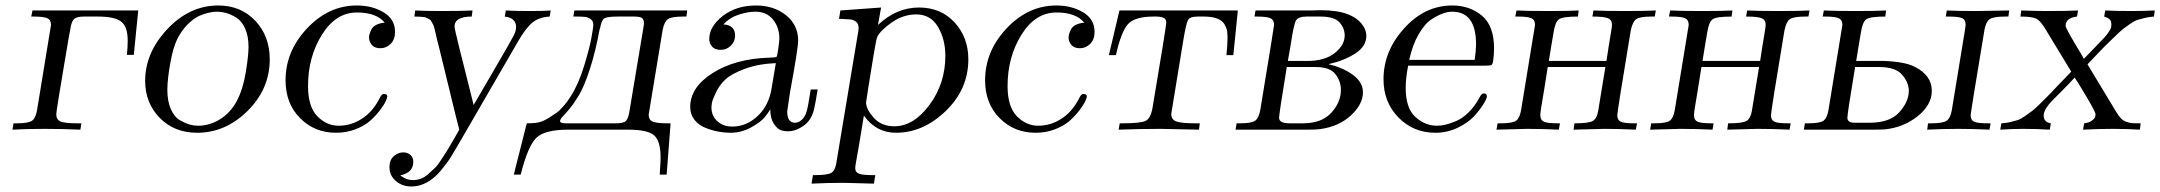

<svg xmlns="http://www.w3.org/2000/svg" viewBox="-20 -468 7797 693"><path d="M24.9 0 28.8 -22.9Q28.8 -22.9 41 -22.9Q83 -22.9 95.9 -32.5Q108.9 -42 113.8 -70.8Q163.6 -372.6 164.1 -377.9Q164.1 -396 151.1 -402.1Q138.2 -408.2 103 -408.2H92.8L97.2 -430.2H479L462.9 -270H438Q440.9 -295.9 440.9 -321.8Q440.9 -371.6 417.5 -389.9Q394 -408.2 335 -408.2H282.2Q257.3 -408.2 248 -399.9Q240.2 -393.1 236.1 -375Q231.9 -356.9 214.8 -253.9Q201.7 -175.8 192.9 -122.1Q183.1 -62 183.1 -56.2Q183.1 -36.1 198.5 -29.5Q213.9 -22.9 259.8 -22.9H273.9L270 0Q206.1 -2.9 140.1 -2.9Q75.7 -2.9 24.9 0Z M503.9 -175.8Q503.9 -277.8 584 -363Q664.1 -448.2 768.1 -448.2Q849.1 -448.2 901.4 -393.1Q953.6 -337.9 953.6 -253.9Q953.6 -147 873.8 -67.9Q793.9 11.2 691.9 11.2Q608.9 11.2 556.4 -42.7Q503.9 -96.7 503.9 -175.8ZM584 -144Q584 -102.1 596.9 -73.5Q609.9 -44.9 630.4 -33.4Q650.9 -22 665.8 -18.1Q680.7 -14.2 695.8 -14.2Q735.8 -14.2 773.4 -37.1Q811 -60.1 834 -102.1Q856.9 -145 866.9 -206.1Q877 -267.1 877 -298.8Q877 -337.9 864.5 -365.5Q852.1 -393.1 832 -405Q812 -417 795.4 -421.4Q778.8 -425.8 763.7 -425.8Q753.9 -425.8 741.5 -423.8Q729 -421.9 708.5 -414.6Q688 -407.2 666.5 -388.7Q645 -370.1 627.9 -341.8Q606.9 -307.6 595.5 -244.9Q584 -182.1 584 -144Z M1010.7 -178.2Q1010.7 -283.2 1088.4 -365.7Q1166 -448.2 1268.1 -448.2Q1323.2 -448.2 1364.5 -423.6Q1405.8 -398.9 1405.8 -353Q1405.8 -325.2 1389.9 -309.6Q1374 -293.9 1353 -293.9Q1332 -293.9 1322 -305.9Q1312 -317.9 1312 -333Q1312 -338.9 1314 -345.5Q1315.9 -352.1 1320.8 -362.1Q1325.7 -372.1 1338.4 -378.4Q1351.1 -384.8 1368.7 -386.2Q1337.9 -423.3 1268.1 -422.9Q1191.9 -422.9 1141.8 -342.5Q1091.8 -262.2 1091.8 -157.2Q1091.8 -83 1125.2 -48.6Q1158.7 -14.2 1202.6 -14.2Q1247.6 -14.2 1287.1 -40Q1326.7 -65.9 1351.1 -115.2Q1357.9 -129.4 1365.7 -128.9Q1377.9 -128.9 1377.9 -119.1Q1377.9 -115.2 1371.8 -102.1Q1365.7 -88.9 1350.8 -69.3Q1335.9 -49.8 1315.9 -32Q1295.9 -14.2 1263.4 -1.5Q1231 11.2 1192.9 11.2Q1115.7 11.2 1063.2 -41.5Q1010.7 -94.2 1010.7 -178.2Z M1385.7 134.8Q1385.7 109.9 1401.1 95.9Q1416.5 82 1435.5 82Q1450.7 82 1461.2 91.1Q1471.7 100.1 1471.7 116.2Q1471.7 155.3 1424.8 165Q1446.8 182.1 1468.8 182.1Q1483.9 182.1 1497.8 177.5Q1511.7 172.9 1526.1 159.9Q1540.5 147 1550 137.9Q1559.6 128.9 1574.2 106Q1588.9 83 1594.7 74Q1600.6 64.9 1617.2 35.9Q1633.8 6.8 1637.7 0Q1633.8 -13.2 1624.5 -51.8L1564.5 -297.9Q1561.5 -307.6 1557.6 -324.7Q1553.7 -341.8 1552.2 -348.4Q1550.8 -355 1547.9 -366Q1544.9 -377 1542.7 -380.4Q1540.5 -383.8 1537.1 -390.4Q1533.7 -397 1529.8 -398.4Q1525.9 -399.9 1521.2 -402.8Q1516.6 -405.8 1509.8 -406.5Q1502.9 -407.2 1494.9 -407.7Q1486.8 -408.2 1475.6 -408.2L1478.5 -430.2Q1510.7 -428.2 1574.7 -428.2Q1648.9 -428.2 1685.5 -430.2L1682.6 -408.2Q1620.6 -408.2 1620.6 -372.1Q1620.6 -364.3 1638.2 -293.7Q1655.8 -223.1 1672.9 -155.8L1689.5 -88.9Q1725.6 -150.9 1773.9 -233.9Q1825.7 -322.8 1834.2 -339.8Q1842.8 -356.9 1842.8 -370.1Q1842.8 -403.3 1801.8 -408.2L1805.7 -430.2Q1834.5 -428.2 1893.6 -428.2Q1943.4 -428.2 1967.8 -430.2L1963.9 -408.2Q1925.8 -406.2 1901.9 -386.7Q1877.9 -367.2 1850.6 -319.8L1626.5 66.9Q1613.3 89.8 1603.5 105Q1593.8 120.1 1571.3 147.5Q1548.8 174.8 1521.7 189.9Q1494.6 205.1 1464.8 205.1Q1431.6 205.1 1408.7 185.3Q1385.7 165.5 1385.7 134.8Z M1834.5 162.1 1881.3 -22.9Q1917.5 -22.9 1934.3 -29.1Q1951.2 -35.2 1978.5 -54.2Q1992.7 -63 1998.5 -68.6Q2004.4 -74.2 2015.4 -86.7Q2026.4 -99.1 2040.5 -121.1Q2068.4 -165 2088.4 -230.5Q2108.4 -295.9 2115 -333.5Q2121.6 -371.1 2121.6 -377.9Q2121.6 -392.1 2112.1 -398.9Q2102.5 -405.8 2091.6 -407Q2080.6 -408.2 2060.5 -408.2H2049.3L2053.2 -430.2H2460.4L2457.5 -408.2H2445.3Q2403.3 -408.2 2390.4 -398.7Q2377.4 -389.2 2371.6 -358.9Q2321.8 -60.1 2321.3 -54.2Q2321.3 -35.2 2335.9 -29.1Q2350.6 -22.9 2388.2 -22.9H2400.4L2386.2 162.1H2361.3Q2361.3 155.3 2362.3 142.6Q2363.3 129.9 2363.8 119.4Q2364.3 108.9 2364.3 100.1Q2364.3 40 2340.3 20Q2316.4 0 2247.6 0H2030.3Q1946.3 0 1915.8 29.5Q1885.3 59.1 1859.4 162.1ZM2001.5 -30.8Q2001.5 -22.9 2023.4 -22.9H2203.6Q2230.5 -22.9 2239 -31.5Q2247.6 -40 2251.5 -64L2300.3 -356Q2300.3 -358.9 2302.2 -368.4Q2304.2 -377.9 2304.2 -383.8Q2304.2 -397.9 2296.9 -403.1Q2289.6 -408.2 2269.5 -408.2H2209.5Q2170.4 -408.2 2160.4 -401.1Q2150.4 -394 2145.5 -363.8H2144.5Q2129.4 -280.8 2108.9 -218.3Q2088.4 -155.8 2070.3 -125.5Q2052.2 -95.2 2036.4 -76.2Q2020.5 -57.1 2011 -47.4Q2001.5 -37.6 2001.5 -30.8Z M2471.2 -82Q2471.2 -152.8 2552.2 -204.3Q2633.3 -255.9 2754.9 -259.8Q2779.8 -260.7 2782.2 -262.2Q2785.2 -264.2 2789.1 -292Q2793 -319.8 2793 -329.1Q2793 -369.1 2770 -397.5Q2747.1 -425.8 2706.1 -425.8Q2678.2 -425.8 2645.3 -414.8Q2612.3 -403.8 2590.8 -379.9Q2632.8 -377.9 2633.3 -339.8Q2633.3 -318.8 2618.2 -303.5Q2603 -288.1 2581.1 -288.1Q2560.1 -288.1 2550 -300Q2540 -312 2540 -327.1Q2540 -372.1 2588.6 -410.2Q2637.2 -448.2 2709 -448.2Q2772.9 -448.2 2816.9 -413.1Q2860.8 -377.9 2860.8 -321.8Q2860.8 -293 2832 -138.2L2821.3 -65.9Q2821.3 -24.9 2850.1 -24.9Q2862.3 -24.9 2874.3 -35.9Q2886.2 -46.9 2892.1 -67.9Q2896 -80.1 2906.2 -145H2931.2Q2923.3 -96.2 2920.9 -86.9Q2913.1 -38.1 2883.1 -16.1Q2853 5.9 2824.2 5.9Q2810.1 5.9 2797.6 1.5Q2785.2 -2.9 2772.7 -22Q2760.3 -41 2760.3 -73.2Q2752.4 -60.1 2739.3 -43.9Q2726.1 -27.8 2691.2 -8.3Q2656.2 11.2 2616.2 11.2Q2595.2 11.2 2572.8 7.1Q2550.3 2.9 2526.1 -6.6Q2502 -16.1 2486.6 -35.6Q2471.2 -55.2 2471.2 -82ZM2547.9 -80.1Q2547.9 -50.3 2568.8 -30.8Q2589.8 -11.2 2623 -11.2Q2676.3 -11.2 2717.3 -51.8Q2755.4 -88.9 2765.1 -149.9L2780.3 -240.2Q2715.3 -237.3 2667.2 -219.2Q2619.1 -201.2 2597.7 -180.7Q2576.2 -160.2 2563.7 -133.5Q2551.3 -106.9 2549.6 -96.4Q2547.9 -85.9 2547.9 -80.1Z M2909.2 194.8 2914.1 164.1H2919.9Q2963.9 164.1 2978.5 157Q2993.2 149.9 2998 124L3074.2 -333Q3079.1 -357.9 3079.1 -367.2Q3079.1 -382.3 3069.6 -389.6Q3060.1 -397 3048.1 -397.9Q3036.1 -398.9 3014.2 -399.9Q3010.3 -399.9 3008.3 -399.9L3013.2 -430.2L3160.2 -440.9L3148.9 -377.9Q3215.8 -440.9 3296.9 -440.9Q3376 -440.9 3425.5 -387Q3475.1 -333 3475.1 -253.9Q3475.1 -146 3393.6 -67.4Q3312 11.2 3213.9 11.2Q3142.1 11.2 3098.1 -50.8Q3089.4 3.4 3081.3 50.8Q3073.2 98.1 3070.1 115Q3066.9 131.8 3066.9 139.2Q3066.9 154.3 3081.1 159.2Q3095.2 164.1 3129.9 164.1H3139.2L3134.3 194.8Q3035.2 191.9 3024.9 191.9Q2968.3 191.9 2909.2 194.8ZM3106 -98.1Q3106 -74.2 3133.5 -43.2Q3161.1 -12.2 3208 -12.2Q3277.8 -12.2 3335 -89.6Q3392.1 -167 3392.1 -266.1Q3392.1 -326.2 3365.5 -371.1Q3338.9 -416 3287.1 -416Q3240.2 -416 3198.7 -387Q3157.2 -357.9 3146 -334Q3143.1 -328.1 3133.1 -269Q3123 -210 3114.5 -154.5Q3106 -99.1 3106 -98.1Z M3535.6 -178.2Q3535.6 -283.2 3613.3 -365.7Q3690.9 -448.2 3793 -448.2Q3848.1 -448.2 3889.4 -423.6Q3930.7 -398.9 3930.7 -353Q3930.7 -325.2 3914.8 -309.6Q3898.9 -293.9 3877.9 -293.9Q3856.9 -293.9 3846.9 -305.9Q3836.9 -317.9 3836.9 -333Q3836.9 -338.9 3838.9 -345.5Q3840.8 -352.1 3845.7 -362.1Q3850.6 -372.1 3863.3 -378.4Q3876 -384.8 3893.6 -386.2Q3862.8 -423.3 3793 -422.9Q3716.8 -422.9 3666.7 -342.5Q3616.7 -262.2 3616.7 -157.2Q3616.7 -83 3650.1 -48.6Q3683.6 -14.2 3727.5 -14.2Q3772.5 -14.2 3812 -40Q3851.6 -65.9 3876 -115.2Q3882.8 -129.4 3890.6 -128.9Q3902.8 -128.9 3902.8 -119.1Q3902.8 -115.2 3896.7 -102.1Q3890.6 -88.9 3875.7 -69.3Q3860.8 -49.8 3840.8 -32Q3820.8 -14.2 3788.3 -1.5Q3755.9 11.2 3717.8 11.2Q3640.6 11.2 3588.1 -41.5Q3535.6 -94.2 3535.6 -178.2Z M3982.4 -269 4020.5 -430.2H4447.8L4431.6 -269H4406.7Q4410.6 -309.1 4410.6 -330.1Q4410.6 -347.2 4408.7 -357.7Q4406.7 -368.2 4399.2 -381.1Q4391.6 -394 4373 -401.1Q4354.5 -408.2 4325.7 -408.2H4301.8Q4273.9 -408.2 4267.3 -394.5Q4260.7 -380.9 4250.5 -319.8Q4207.5 -60.1 4207.5 -57.1Q4207.5 -36.1 4226.1 -29.5Q4244.6 -22.9 4295.4 -22.9H4310.5L4307.6 0Q4184.6 -2.9 4169.4 -2.9Q4094.2 -2.9 4017.6 0L4021.5 -22.9H4030.8Q4095.7 -22.9 4114.3 -31.5Q4132.8 -40 4139.6 -77.1Q4189.5 -374 4189.5 -386.2Q4189.5 -394 4186.5 -397.9Q4179.7 -407.7 4155.8 -408.2H4143.6Q4075.7 -408.2 4051 -380.6Q4026.4 -353 4007.8 -269Z M4439.5 0 4443.4 -22.9Q4443.4 -22.9 4455.6 -22.9Q4497.6 -22.9 4510.5 -32.5Q4523.4 -42 4528.8 -70.8Q4578.6 -372.6 4578.6 -377.9Q4578.6 -396 4565.7 -402.1Q4552.7 -408.2 4517.6 -408.2H4507.8L4511.7 -430.2H4709.5Q4715.3 -430.2 4727.1 -430.7Q4738.8 -431.2 4744.6 -431.2Q4806.6 -431.2 4843.8 -417Q4876 -404.8 4893.8 -383.3Q4911.6 -361.8 4911.6 -337.9Q4911.6 -300.8 4871.6 -274.9Q4831.5 -249 4776.4 -236.8V-235.8Q4828.1 -223.6 4863.8 -197.3Q4899.4 -170.9 4899.4 -134.8Q4899.4 -91.8 4856 -51.5Q4812.5 -11.2 4744.6 -2Q4730.5 0 4701.7 0ZM4596.7 -43Q4596.7 -22.9 4633.8 -22.9H4682.6Q4750.5 -22.9 4785.2 -61Q4819.8 -99.1 4819.8 -143.1Q4819.8 -175.3 4799.8 -200.7Q4779.8 -226.1 4728.5 -226.1H4624.5Q4596.7 -57.1 4596.7 -43ZM4628.4 -248H4698.7Q4761.7 -248 4797.6 -276.6Q4833.5 -305.2 4833.5 -339.8Q4833.5 -366.7 4814.5 -387.5Q4795.4 -408.2 4746.6 -408.2H4695.8Q4666 -408.2 4657.7 -394Q4649.4 -379.9 4638.7 -307.1Q4632.3 -271 4628.4 -248Z M4973.6 -182.1Q4973.6 -283.2 5048.1 -365.7Q5122.6 -448.2 5221.7 -448.2Q5284.7 -448.2 5328.6 -411.6Q5372.6 -375 5372.6 -293.9Q5372.6 -272 5369.6 -250Q5367.7 -235.8 5363 -233.4Q5358.4 -231 5340.8 -231H5062.5Q5053.7 -186 5053.7 -150.9Q5053.7 -77.6 5088.6 -45.9Q5123.5 -14.2 5166.5 -14.2Q5179.7 -14.2 5195.6 -17.6Q5211.4 -21 5234.6 -30.5Q5257.8 -40 5280.8 -62.5Q5303.7 -85 5320.8 -117.2Q5327.6 -131.3 5335.4 -130.9Q5346.7 -130.9 5346.7 -120.1Q5346.7 -112.3 5334.2 -92Q5321.8 -71.8 5300.3 -48.3Q5278.8 -24.9 5241.2 -6.8Q5203.6 11.2 5160.6 11.2Q5081.5 11.2 5027.6 -43.9Q4973.6 -99.1 4973.6 -182.1ZM5066.4 -252H5302.7Q5307.6 -286.1 5307.6 -308.1Q5307.6 -426.3 5220.7 -425.8Q5207.5 -425.8 5190.7 -420.4Q5173.8 -415 5148.7 -399.4Q5123.5 -383.8 5101.1 -345.5Q5078.6 -307.1 5066.4 -252Z M5381.3 0 5385.3 -22.9Q5385.3 -22.9 5397.5 -22.9Q5439.5 -22.9 5452.4 -32.5Q5465.3 -42 5470.2 -70.8Q5520 -372.6 5520.5 -377.9Q5520.5 -396 5507.6 -402.1Q5494.6 -408.2 5459.5 -408.2H5449.2L5453.6 -430.2Q5492.7 -428.2 5569.3 -428.2Q5642.6 -428.2 5678.2 -430.2L5675.3 -408.2Q5621.1 -408.2 5607.2 -398.7Q5593.3 -389.2 5587.4 -351.1Q5584.5 -335 5578.9 -300.5Q5573.2 -266.1 5570.3 -248H5778.3Q5781.2 -270 5786.4 -301Q5791.5 -332 5794.9 -352.5Q5798.3 -373 5798.3 -377.9Q5798.3 -396 5783.9 -402.1Q5769.5 -408.2 5731.4 -408.2H5727.5L5731.4 -430.2Q5770.5 -428.2 5847.7 -428.2Q5920.9 -428.2 5956.5 -430.2L5952.6 -408.2H5940.4Q5898.4 -408.2 5885.5 -398.7Q5872.6 -389.2 5866.2 -358.9Q5817.4 -65.9 5817.4 -51.8Q5817.4 -34.7 5829.8 -28.8Q5842.3 -22.9 5877.4 -22.9H5888.7L5884.3 0Q5827.1 -2.9 5769.5 -2.9Q5758.3 -2.9 5659.7 0L5662.6 -22.9H5665.5Q5712.4 -22.9 5728 -31Q5743.7 -39.1 5748.5 -67.9Q5773.4 -217.8 5774.4 -226.1H5566.4Q5560.5 -186 5553 -141.6Q5545.4 -97.2 5542.5 -78.6Q5539.6 -60.1 5539.6 -51.8Q5539.6 -34.7 5552.5 -28.8Q5565.4 -22.9 5603.5 -22.9H5610.4L5606.4 0Q5549.3 -2.9 5491.2 -2.9Q5480.5 -2.9 5381.3 0Z M5936 0 5939.9 -22.9Q5939.9 -22.9 5952.1 -22.9Q5994.1 -22.9 6007.1 -32.5Q6020 -42 6024.9 -70.8Q6074.7 -372.6 6075.2 -377.9Q6075.2 -396 6062.3 -402.1Q6049.3 -408.2 6014.2 -408.2H6003.9L6008.3 -430.2Q6047.4 -428.2 6124 -428.2Q6197.3 -428.2 6232.9 -430.2L6230 -408.2Q6175.8 -408.2 6161.9 -398.7Q6147.9 -389.2 6142.1 -351.1Q6139.2 -335 6133.5 -300.5Q6127.9 -266.1 6125 -248H6333Q6335.9 -270 6341.1 -301Q6346.2 -332 6349.6 -352.5Q6353 -373 6353 -377.9Q6353 -396 6338.6 -402.1Q6324.2 -408.2 6286.1 -408.2H6282.2L6286.1 -430.2Q6325.2 -428.2 6402.3 -428.2Q6475.6 -428.2 6511.2 -430.2L6507.3 -408.2H6495.1Q6453.1 -408.2 6440.2 -398.7Q6427.2 -389.2 6420.9 -358.9Q6372.1 -65.9 6372.1 -51.8Q6372.1 -34.7 6384.5 -28.8Q6397 -22.9 6432.1 -22.9H6443.4L6439 0Q6381.8 -2.9 6324.2 -2.9Q6313 -2.9 6214.4 0L6217.3 -22.9H6220.2Q6267.1 -22.9 6282.7 -31Q6298.3 -39.1 6303.2 -67.9Q6328.1 -217.8 6329.1 -226.1H6121.1Q6115.2 -186 6107.7 -141.6Q6100.1 -97.2 6097.2 -78.6Q6094.2 -60.1 6094.2 -51.8Q6094.2 -34.7 6107.2 -28.8Q6120.1 -22.9 6158.2 -22.9H6165L6161.1 0Q6104 -2.9 6045.9 -2.9Q6035.2 -2.9 5936 0Z M6490.7 0 6494.6 -22.9H6506.8Q6548.8 -22.9 6561.8 -32.5Q6574.7 -42 6579.6 -70.8Q6629.4 -372.6 6629.9 -377.9Q6629.9 -396 6616.9 -402.1Q6604 -408.2 6568.8 -408.2H6558.6L6563 -430.2Q6602.1 -428.2 6678.7 -428.2Q6752 -428.2 6787.6 -430.2L6784.7 -408.2Q6730.5 -408.2 6716.6 -398.7Q6702.6 -389.2 6696.8 -351.1Q6693.8 -335 6688.2 -300.5Q6682.6 -266.1 6679.7 -248H6780.8Q6856 -245.1 6890.6 -227.1Q6952.6 -196.3 6952.6 -140.1Q6952.6 -89.4 6901.6 -48.6Q6850.6 -7.8 6782.7 -1Q6768.6 0 6740.7 0ZM6647.9 -43Q6647.9 -24.9 6674.8 -24.9H6727.1Q6801.3 -24.9 6835.4 -63Q6869.6 -101.1 6869.6 -140.1Q6869.6 -169.9 6845.7 -198Q6821.8 -226.1 6762.7 -226.1H6675.8Q6647.9 -58.1 6647.9 -43ZM6936 0 6939 -22.9H6950.7Q6992.7 -22.9 7006.3 -32.5Q7020 -42 7024.9 -70.8L7072.8 -362.8Q7074.7 -375 7074.7 -378.9Q7074.7 -397 7061.8 -402.6Q7048.8 -408.2 7012.7 -408.2H7002.9L7006.8 -430.2Q7043 -428.2 7114.7 -428.2L7231.9 -430.2L7229 -408.2H7216.8Q7174.8 -408.2 7161.4 -398.7Q7147.9 -389.2 7142.6 -359.9Q7092.8 -61 7092.8 -51.8Q7092.8 -34.7 7105.2 -28.8Q7117.7 -22.9 7153.8 -22.9H7165L7160.6 0Q7103.5 -2.9 7047.9 -2.9Q6993.2 -2.9 6936 0Z M7199.7 0 7203.6 -22.9Q7220.7 -23.9 7235.6 -27.3Q7250.5 -30.8 7262 -34.4Q7273.4 -38.1 7289.1 -49.1Q7304.7 -60.1 7314.2 -67.1Q7323.7 -74.2 7343 -93Q7362.3 -111.8 7373.3 -123.3Q7384.3 -134.8 7411.4 -163.3Q7438.5 -191.9 7455.6 -209V-210Q7445.8 -225.1 7361.3 -365.2Q7343.3 -395 7327.4 -401.6Q7311.5 -408.2 7272.5 -408.2L7275.4 -430.2Q7331.5 -428.2 7368.7 -428.2Q7443.8 -428.2 7480.5 -430.2L7476.6 -408.2Q7435.5 -403.3 7435.5 -375Q7435.5 -367.2 7473.6 -303.2Q7490.7 -275.4 7501.5 -255.9Q7512.7 -267.1 7525.6 -280.5Q7538.6 -293.9 7545.7 -301.5Q7552.7 -309.1 7561.5 -318.1Q7570.3 -327.1 7575 -332Q7579.6 -336.9 7584.5 -343.5Q7589.4 -350.1 7592 -354Q7594.7 -357.9 7597.2 -362.5Q7599.6 -367.2 7600.1 -371.1Q7600.6 -375 7600.6 -379.9Q7600.6 -384.8 7599.6 -388.9Q7598.6 -393.1 7596.7 -395.5Q7594.7 -397.9 7592.5 -399.9Q7590.3 -401.9 7587.4 -403.3Q7584.5 -404.8 7582.5 -405.3Q7580.6 -405.8 7577.6 -407.2L7574.7 -408.2L7578.6 -430.2Q7611.8 -428.2 7676.3 -428.2Q7709.5 -428.2 7757.3 -430.2L7754.4 -408.2Q7738.3 -407.2 7722.9 -403.6Q7707.5 -399.9 7696 -396.5Q7684.6 -393.1 7668.9 -382.1Q7653.3 -371.1 7644.5 -364.5Q7635.7 -357.9 7616.7 -339.4Q7597.7 -320.8 7588.1 -312Q7578.6 -303.2 7553 -276.1Q7527.3 -249 7514.6 -235.8L7617.7 -64.9Q7627.4 -48.8 7635.5 -40.5Q7643.6 -32.2 7655.5 -28.1Q7667.5 -23.9 7676 -23.4Q7684.6 -22.9 7706.5 -22.9L7703.6 0Q7655.8 -2.9 7606.4 -2.9Q7552.2 -2.9 7498.5 0L7502.4 -22.9Q7519.5 -24.9 7529.5 -32Q7539.6 -39.1 7541.5 -44.4Q7543.5 -49.8 7543.5 -55.2Q7543.5 -64 7511.5 -117.9Q7479.5 -171.9 7468.3 -188Q7447.3 -165 7422.4 -140.1Q7397.5 -115.2 7385.5 -103Q7373.5 -90.8 7365 -76.9Q7356.4 -63 7356.4 -50.8Q7356.4 -26.9 7382.3 -22.9L7378.4 0Q7330.6 -2.9 7283.7 -2.9Q7241.7 -2.9 7199.7 0Z"/></svg>

Font: CMU Serif Extra
Style: RomanSlanted
Weight: 500
Italic angle: -9.46001°
Version: Version 0.7.0